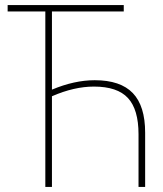

<svg xmlns="http://www.w3.org/2000/svg" viewBox="-20 -734 640 754"><path d="M158 0V-689H10V-714H466V-689H184V-382Q272 -419 352 -419Q453 -419 501.5 -368.5Q550 -318 550 -213V0H524V-207Q524 -304 482.5 -349Q441 -394 349 -394Q271 -394 184 -356V0Z"/></svg>

Font: Noto Sans Mono Thin
Style: Regular
Weight: 100
Designer: Monotype Design Team
Foundry: Monotype Imaging Inc.
Version: Version 2.014